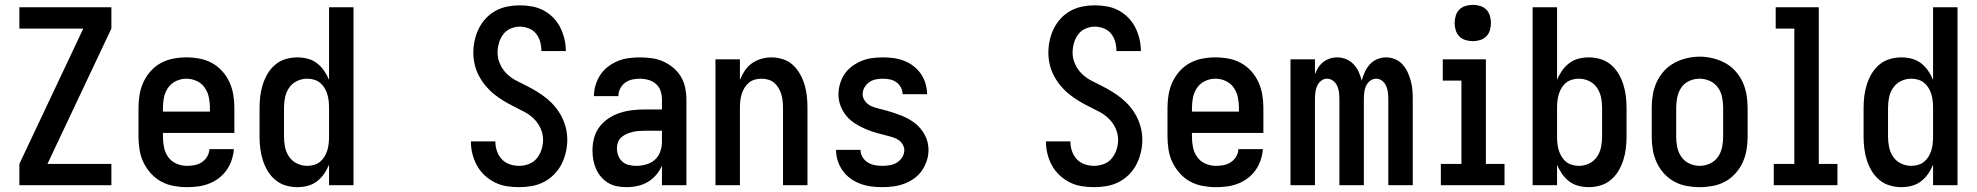

<svg xmlns="http://www.w3.org/2000/svg" viewBox="-20 -765 8165 793"><path d="M60 0V-88L324 -647H60V-735H440V-647L176 -88H440V0Z M752 8Q725 8 697.5 3Q670 -2 646 -15Q622 -28 603.5 -48.5Q585 -69 573 -93.5Q561 -118 556.5 -145.5Q552 -173 552 -200V-320Q552 -347 556.5 -374Q561 -401 572.5 -426Q584 -451 602.5 -471.5Q621 -492 645 -505Q669 -518 696 -523Q723 -528 750 -528Q777 -528 804 -523Q831 -518 855 -505Q879 -492 897.5 -471.5Q916 -451 927.5 -426Q939 -401 943.5 -374Q948 -347 948 -320V-216H653V-200Q653 -178 657.5 -156Q662 -134 675 -116Q688 -98 709 -89Q730 -80 752 -80Q768 -80 784 -83Q800 -86 813.5 -95Q827 -104 835.5 -118Q844 -132 845 -149H946Q944 -125 936.5 -103Q929 -81 915.5 -62Q902 -43 883.5 -29Q865 -15 843 -6.5Q821 2 798 5Q775 8 752 8ZM847 -304V-320Q847 -342 842.5 -363.5Q838 -385 825.5 -403Q813 -421 792.5 -430.5Q772 -440 750 -440Q728 -440 707.5 -430.5Q687 -421 674.5 -403Q662 -385 657.5 -363.5Q653 -342 653 -320V-304Z M1208 8Q1184 8 1160 1Q1136 -6 1117 -22Q1098 -38 1085.5 -59Q1073 -80 1065.5 -103.5Q1058 -127 1055 -151.5Q1052 -176 1052 -200V-320Q1052 -344 1055 -368.5Q1058 -393 1065.5 -416.5Q1073 -440 1085.5 -461Q1098 -482 1117 -498Q1136 -514 1160 -521Q1184 -528 1208 -528Q1230 -528 1251 -522.5Q1272 -517 1289 -504Q1306 -491 1318.5 -473Q1331 -455 1339 -435V-735H1440V0H1339V-85Q1331 -65 1318.5 -47Q1306 -29 1289 -16Q1272 -3 1251 2.5Q1230 8 1208 8ZM1249 -80Q1263 -80 1277 -84Q1291 -88 1302 -97Q1313 -106 1320.5 -118.5Q1328 -131 1332 -144.5Q1336 -158 1337.5 -172Q1339 -186 1339 -200V-320Q1339 -334 1337.5 -348Q1336 -362 1332 -375.5Q1328 -389 1320.5 -401.5Q1313 -414 1302 -423Q1291 -432 1277 -436Q1263 -440 1249 -440Q1227 -440 1207 -430.5Q1187 -421 1174.5 -403Q1162 -385 1157.5 -363.5Q1153 -342 1153 -320V-200Q1153 -178 1157.5 -156.5Q1162 -135 1174.5 -117Q1187 -99 1207 -89.5Q1227 -80 1249 -80Z M2124 8Q2098 8 2072.5 4Q2047 0 2024 -11.5Q2001 -23 1982 -40.5Q1963 -58 1950.5 -80.5Q1938 -103 1931.5 -128Q1925 -153 1925 -179Q1925 -179 1925 -179.5Q1925 -180 1925 -181H2026Q2026 -180 2026 -180Q2026 -180 2026 -180Q2026 -160 2032.5 -141Q2039 -122 2052.5 -107.5Q2066 -93 2085 -86.5Q2104 -80 2124 -80Q2144 -80 2164 -87.5Q2184 -95 2197 -111Q2210 -127 2216.5 -147Q2223 -167 2223 -188Q2223 -212 2212.5 -235Q2202 -258 2184.5 -275Q2167 -292 2145 -303.5Q2123 -315 2101 -326Q2079 -337 2058.5 -349.5Q2038 -362 2019 -377.5Q2000 -393 1984.5 -412Q1969 -431 1957.5 -453Q1946 -475 1940.5 -499Q1935 -523 1935 -547Q1935 -573 1940.5 -598.5Q1946 -624 1957.5 -647Q1969 -670 1986.5 -689Q2004 -708 2027 -720.5Q2050 -733 2075.5 -738Q2101 -743 2126 -743Q2152 -743 2177 -738.5Q2202 -734 2224 -722.5Q2246 -711 2264 -693Q2282 -675 2293.5 -652.5Q2305 -630 2311 -605Q2317 -580 2317 -555Q2317 -555 2317 -554.5Q2317 -554 2317 -554H2216Q2216 -554 2216 -554Q2216 -554 2216 -555Q2216 -574 2211 -592.5Q2206 -611 2194 -626Q2182 -641 2163.5 -648Q2145 -655 2126 -655Q2107 -655 2088 -646.5Q2069 -638 2057.5 -622Q2046 -606 2040.5 -586.5Q2035 -567 2035 -547Q2035 -523 2045.5 -500Q2056 -477 2073.5 -460Q2091 -443 2112.5 -432Q2134 -421 2156 -410Q2178 -399 2199 -386Q2220 -373 2239 -357.5Q2258 -342 2273.5 -323Q2289 -304 2300 -282.5Q2311 -261 2317 -237Q2323 -213 2323 -188Q2323 -162 2317 -136Q2311 -110 2299 -86.5Q2287 -63 2268 -44Q2249 -25 2225.5 -13Q2202 -1 2176 3.5Q2150 8 2124 8Z M2568 8Q2549 8 2529.5 4.5Q2510 1 2493 -9Q2476 -19 2463 -34Q2450 -49 2442 -67Q2434 -85 2430.5 -104Q2427 -123 2427 -143Q2427 -169 2433.5 -194.5Q2440 -220 2456 -241Q2472 -262 2494 -276.5Q2516 -291 2541 -299Q2566 -307 2592 -310Q2618 -313 2644 -313H2714V-354Q2714 -372 2708.5 -389Q2703 -406 2689.5 -418Q2676 -430 2658.5 -435Q2641 -440 2624 -440Q2607 -440 2591 -436.5Q2575 -433 2562 -423.5Q2549 -414 2541.5 -399Q2534 -384 2534 -368Q2534 -368 2534 -368Q2534 -368 2534 -368H2433Q2433 -368 2433 -368Q2433 -368 2433 -368Q2433 -391 2440 -414Q2447 -437 2460 -456.5Q2473 -476 2491.5 -490Q2510 -504 2532 -513Q2554 -522 2577 -525Q2600 -528 2624 -528Q2648 -528 2672.5 -524.5Q2697 -521 2719.5 -511Q2742 -501 2761 -485Q2780 -469 2792.5 -448Q2805 -427 2810 -402.5Q2815 -378 2815 -354V0H2714V-81Q2705 -60 2690 -42.5Q2675 -25 2655.5 -13.5Q2636 -2 2613.5 3Q2591 8 2568 8ZM2608 -80Q2629 -80 2649.5 -86Q2670 -92 2685 -105.5Q2700 -119 2707 -139Q2714 -159 2714 -180V-225H2644Q2631 -225 2618 -224Q2605 -223 2592.5 -220Q2580 -217 2568.5 -212Q2557 -207 2547 -198.5Q2537 -190 2532.5 -178Q2528 -166 2528 -153Q2528 -137 2533.5 -122.5Q2539 -108 2550.5 -97.5Q2562 -87 2577.5 -83.5Q2593 -80 2608 -80Z M2935 0V-520H3036V-435Q3044 -455 3056 -473Q3068 -491 3085.5 -503.5Q3103 -516 3124 -522Q3145 -528 3166 -528Q3190 -528 3213.5 -520.5Q3237 -513 3254.5 -497Q3272 -481 3284 -459.5Q3296 -438 3303 -415Q3310 -392 3312.5 -368Q3315 -344 3315 -320V0H3214V-320Q3214 -334 3212.5 -348Q3211 -362 3207 -375.5Q3203 -389 3195.5 -401.5Q3188 -414 3177.5 -423Q3167 -432 3153 -436Q3139 -440 3125 -440Q3111 -440 3097 -436Q3083 -432 3072.5 -423Q3062 -414 3054.5 -401.5Q3047 -389 3043 -375.5Q3039 -362 3037.5 -348Q3036 -334 3036 -320V0Z M3623 8Q3601 8 3578 5Q3555 2 3533.5 -6Q3512 -14 3493 -27.5Q3474 -41 3460.5 -60Q3447 -79 3440 -101Q3433 -123 3433 -146Q3433 -146 3433 -146Q3433 -146 3433 -146H3534Q3534 -131 3542 -117Q3550 -103 3563.5 -94.5Q3577 -86 3592.5 -83Q3608 -80 3624 -80Q3639 -80 3654.5 -82.5Q3670 -85 3683.5 -93Q3697 -101 3706 -115Q3715 -129 3715 -145Q3715 -156 3709 -167Q3703 -178 3693.5 -185Q3684 -192 3673 -196Q3662 -200 3650 -203Q3626 -209 3602.5 -215.5Q3579 -222 3556.5 -231.5Q3534 -241 3513 -254Q3492 -267 3476.5 -285.5Q3461 -304 3452 -327Q3443 -350 3443 -375Q3443 -397 3449.5 -419Q3456 -441 3468.5 -459.5Q3481 -478 3499.5 -491.5Q3518 -505 3538.5 -513.5Q3559 -522 3581.5 -525Q3604 -528 3627 -528Q3649 -528 3671 -525Q3693 -522 3714 -514Q3735 -506 3753 -492Q3771 -478 3783.5 -460Q3796 -442 3802.5 -420Q3809 -398 3809 -376Q3809 -376 3809 -376Q3809 -376 3809 -376H3708Q3708 -390 3701 -403.5Q3694 -417 3682 -425.5Q3670 -434 3655.5 -437Q3641 -440 3626 -440Q3612 -440 3597 -437Q3582 -434 3570 -425.5Q3558 -417 3550.5 -404Q3543 -391 3543 -376Q3543 -360 3553.5 -346.5Q3564 -333 3579 -326.5Q3594 -320 3609.5 -316.5Q3625 -313 3640.5 -308.5Q3656 -304 3671.5 -299Q3687 -294 3702 -288Q3717 -282 3731 -274.5Q3745 -267 3758 -257Q3771 -247 3781.5 -234.5Q3792 -222 3799.5 -208Q3807 -194 3811 -178Q3815 -162 3815 -146Q3815 -123 3807.5 -100.5Q3800 -78 3787 -59.5Q3774 -41 3755 -27.5Q3736 -14 3714 -6Q3692 2 3669.5 5Q3647 8 3623 8Z M4499 8Q4473 8 4447.5 4Q4422 0 4399 -11.5Q4376 -23 4357 -40.5Q4338 -58 4325.5 -80.5Q4313 -103 4306.5 -128Q4300 -153 4300 -179Q4300 -179 4300 -179.5Q4300 -180 4300 -181H4401Q4401 -180 4401 -180Q4401 -180 4401 -180Q4401 -160 4407.5 -141Q4414 -122 4427.5 -107.5Q4441 -93 4460 -86.5Q4479 -80 4499 -80Q4519 -80 4539 -87.5Q4559 -95 4572 -111Q4585 -127 4591.5 -147Q4598 -167 4598 -188Q4598 -212 4587.5 -235Q4577 -258 4559.5 -275Q4542 -292 4520 -303.5Q4498 -315 4476 -326Q4454 -337 4433.5 -349.5Q4413 -362 4394 -377.5Q4375 -393 4359.5 -412Q4344 -431 4332.5 -453Q4321 -475 4315.5 -499Q4310 -523 4310 -547Q4310 -573 4315.5 -598.5Q4321 -624 4332.5 -647Q4344 -670 4361.5 -689Q4379 -708 4402 -720.5Q4425 -733 4450.5 -738Q4476 -743 4501 -743Q4527 -743 4552 -738.5Q4577 -734 4599 -722.5Q4621 -711 4639 -693Q4657 -675 4668.5 -652.5Q4680 -630 4686 -605Q4692 -580 4692 -555Q4692 -555 4692 -554.5Q4692 -554 4692 -554H4591Q4591 -554 4591 -554Q4591 -554 4591 -555Q4591 -574 4586 -592.5Q4581 -611 4569 -626Q4557 -641 4538.5 -648Q4520 -655 4501 -655Q4482 -655 4463 -646.5Q4444 -638 4432.5 -622Q4421 -606 4415.5 -586.5Q4410 -567 4410 -547Q4410 -523 4420.5 -500Q4431 -477 4448.5 -460Q4466 -443 4487.5 -432Q4509 -421 4531 -410Q4553 -399 4574 -386Q4595 -373 4614 -357.5Q4633 -342 4648.5 -323Q4664 -304 4675 -282.5Q4686 -261 4692 -237Q4698 -213 4698 -188Q4698 -162 4692 -136Q4686 -110 4674 -86.5Q4662 -63 4643 -44Q4624 -25 4600.5 -13Q4577 -1 4551 3.5Q4525 8 4499 8Z M5002 8Q4975 8 4947.5 3Q4920 -2 4896 -15Q4872 -28 4853.5 -48.5Q4835 -69 4823 -93.5Q4811 -118 4806.5 -145.5Q4802 -173 4802 -200V-320Q4802 -347 4806.5 -374Q4811 -401 4822.5 -426Q4834 -451 4852.5 -471.5Q4871 -492 4895 -505Q4919 -518 4946 -523Q4973 -528 5000 -528Q5027 -528 5054 -523Q5081 -518 5105 -505Q5129 -492 5147.5 -471.5Q5166 -451 5177.5 -426Q5189 -401 5193.5 -374Q5198 -347 5198 -320V-216H4903V-200Q4903 -178 4907.5 -156Q4912 -134 4925 -116Q4938 -98 4959 -89Q4980 -80 5002 -80Q5018 -80 5034 -83Q5050 -86 5063.5 -95Q5077 -104 5085.5 -118Q5094 -132 5095 -149H5196Q5194 -125 5186.5 -103Q5179 -81 5165.5 -62Q5152 -43 5133.5 -29Q5115 -15 5093 -6.5Q5071 2 5048 5Q5025 8 5002 8ZM5097 -304V-320Q5097 -342 5092.5 -363.5Q5088 -385 5075.5 -403Q5063 -421 5042.5 -430.5Q5022 -440 5000 -440Q4978 -440 4957.5 -430.5Q4937 -421 4924.5 -403Q4912 -385 4907.5 -363.5Q4903 -342 4903 -320V-304Z M5310 0V-520H5411V-458Q5416 -472 5424.5 -485.5Q5433 -499 5445 -508.5Q5457 -518 5472 -523Q5487 -528 5503 -528Q5503 -528 5503 -528Q5503 -528 5503 -528Q5522 -528 5540 -520.5Q5558 -513 5571 -499Q5584 -485 5592 -467.5Q5600 -450 5604 -432Q5609 -450 5617 -467.5Q5625 -485 5637.5 -499Q5650 -513 5668 -520.5Q5686 -528 5705 -528Q5705 -528 5705 -528Q5705 -528 5705 -528Q5724 -528 5742 -520.5Q5760 -513 5773 -498.5Q5786 -484 5794 -466.5Q5802 -449 5807 -430.5Q5812 -412 5813.5 -392.5Q5815 -373 5815 -354V0H5714V-354Q5714 -368 5712.5 -382Q5711 -396 5705.5 -409Q5700 -422 5689 -431Q5678 -440 5664 -440Q5650 -440 5638.5 -431Q5627 -422 5621.5 -409Q5616 -396 5614.5 -382Q5613 -368 5613 -354V0H5512V-354Q5512 -368 5510.5 -382Q5509 -396 5503.5 -409Q5498 -422 5486.5 -431Q5475 -440 5461 -440Q5447 -440 5436 -431Q5425 -422 5419.5 -409Q5414 -396 5412.5 -382Q5411 -368 5411 -354V0Z M5931 0V-88H6016V-432H5939V-520H6117V-88H6194V0ZM6063 -595Q6048 -595 6033 -599.5Q6018 -604 6007.5 -614.5Q5997 -625 5992.5 -640Q5988 -655 5988 -670Q5988 -685 5992.5 -700Q5997 -715 6007.5 -725.5Q6018 -736 6033 -740.5Q6048 -745 6063 -745Q6078 -745 6093 -740.5Q6108 -736 6118.5 -725.5Q6129 -715 6133.5 -700Q6138 -685 6138 -670Q6138 -655 6133.5 -640Q6129 -625 6118.5 -614.5Q6108 -604 6093 -599.5Q6078 -595 6063 -595Z M6542 8Q6520 8 6499 2.5Q6478 -3 6461 -16Q6444 -29 6431.5 -47Q6419 -65 6411 -85V0H6310V-735H6411V-435Q6419 -455 6431.5 -473Q6444 -491 6461 -504Q6478 -517 6499 -522.5Q6520 -528 6542 -528Q6566 -528 6590 -521Q6614 -514 6633 -498Q6652 -482 6664.5 -461Q6677 -440 6684.5 -416.5Q6692 -393 6695 -368.5Q6698 -344 6698 -320V-200Q6698 -176 6695 -151.5Q6692 -127 6684.5 -103.5Q6677 -80 6664.5 -59Q6652 -38 6633 -22Q6614 -6 6590 1Q6566 8 6542 8ZM6501 -80Q6523 -80 6543 -89.5Q6563 -99 6575.5 -117Q6588 -135 6592.5 -156.5Q6597 -178 6597 -200V-320Q6597 -342 6592.5 -363.5Q6588 -385 6575.5 -403Q6563 -421 6543 -430.5Q6523 -440 6501 -440Q6487 -440 6473 -436Q6459 -432 6448 -423Q6437 -414 6429.5 -401.5Q6422 -389 6418 -375.5Q6414 -362 6412.5 -348Q6411 -334 6411 -320V-200Q6411 -186 6412.5 -172Q6414 -158 6418 -144.5Q6422 -131 6429.5 -118.5Q6437 -106 6448 -97Q6459 -88 6473 -84Q6487 -80 6501 -80Z M7000 8Q6973 8 6946 3Q6919 -2 6895 -15Q6871 -28 6852.5 -48.5Q6834 -69 6822.5 -94Q6811 -119 6806.5 -146Q6802 -173 6802 -200V-320Q6802 -347 6806.5 -374Q6811 -401 6822.5 -426Q6834 -451 6852.5 -471.5Q6871 -492 6895 -505Q6919 -518 6946 -524.5Q6973 -531 7000 -531Q7027 -531 7054 -524.5Q7081 -518 7105 -505Q7129 -492 7147.5 -471.5Q7166 -451 7177.5 -426Q7189 -401 7193.5 -374Q7198 -347 7198 -320V-200Q7198 -173 7193.5 -146Q7189 -119 7177.5 -94Q7166 -69 7147.5 -48.5Q7129 -28 7105 -15Q7081 -2 7054 3Q7027 8 7000 8ZM7000 -80Q7022 -80 7042.5 -89.5Q7063 -99 7075.5 -117Q7088 -135 7092.5 -156.5Q7097 -178 7097 -200V-320Q7097 -342 7092.5 -364Q7088 -386 7075 -404Q7062 -422 7041.5 -431Q7021 -440 6999 -440Q6977 -440 6956.5 -430.5Q6936 -421 6924 -403Q6912 -385 6907.5 -363.5Q6903 -342 6903 -320V-200Q6903 -178 6907.5 -156.5Q6912 -135 6924.5 -117Q6937 -99 6957.5 -89.5Q6978 -80 7000 -80Z M7306 0V-88H7391V-647H7314V-735H7492V-88H7569V0Z M7833 8Q7809 8 7785 1Q7761 -6 7742 -22Q7723 -38 7710.5 -59Q7698 -80 7690.5 -103.5Q7683 -127 7680 -151.5Q7677 -176 7677 -200V-320Q7677 -344 7680 -368.5Q7683 -393 7690.5 -416.5Q7698 -440 7710.5 -461Q7723 -482 7742 -498Q7761 -514 7785 -521Q7809 -528 7833 -528Q7855 -528 7876 -522.5Q7897 -517 7914 -504Q7931 -491 7943.5 -473Q7956 -455 7964 -435V-735H8065V0H7964V-85Q7956 -65 7943.5 -47Q7931 -29 7914 -16Q7897 -3 7876 2.5Q7855 8 7833 8ZM7874 -80Q7888 -80 7902 -84Q7916 -88 7927 -97Q7938 -106 7945.5 -118.5Q7953 -131 7957 -144.5Q7961 -158 7962.5 -172Q7964 -186 7964 -200V-320Q7964 -334 7962.5 -348Q7961 -362 7957 -375.5Q7953 -389 7945.5 -401.5Q7938 -414 7927 -423Q7916 -432 7902 -436Q7888 -440 7874 -440Q7852 -440 7832 -430.5Q7812 -421 7799.5 -403Q7787 -385 7782.5 -363.5Q7778 -342 7778 -320V-200Q7778 -178 7782.5 -156.5Q7787 -135 7799.5 -117Q7812 -99 7832 -89.5Q7852 -80 7874 -80Z"/></svg>

Font: Zed Sans Semibold
Style: Regular
Weight: 600
Designer: Belleve Invis
Foundry: Belleve Invis
Version: Version 1.0.0; ttfautohint (v1.8.4)